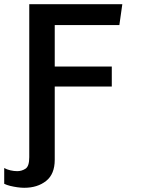

<svg xmlns="http://www.w3.org/2000/svg" viewBox="-57 -706 677 912"><path d="M58 186Q43 186 25.5 183.5Q8 181 -8.5 177Q-25 173 -37 167V92Q-25 99 -8 103Q9 107 25 107Q46 107 64 95.5Q82 84 82 41V-686H524L510 -587H203V-390H474V-295H203V53Q203 121 162 153.5Q121 186 58 186Z"/></svg>

Font: Chivo Mono Medium Medium
Style: Regular
Weight: 500
Monospace: yes
Version: Version 1.008